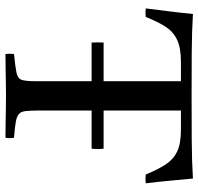

<svg xmlns="http://www.w3.org/2000/svg" viewBox="-32 -710 743 720"><g transform="rotate(90 340.0 -350.5)"><path d="M183 1Q181 -14 183 -31Q233 -36 254 -40.5Q275 -45 280 -60Q285 -75 285 -111V-322H140Q139 -346 140 -367H285V-657H213Q160 -657 129.5 -642.5Q99 -628 80.5 -599Q62 -570 44 -525Q28 -523 12 -525Q18 -573 23.5 -617Q29 -661 33 -702Q98 -698 177 -697.5Q256 -697 341 -697Q427 -697 506.5 -697.5Q586 -698 650 -702Q654 -662 658 -617.5Q662 -573 668 -525Q651 -523 635 -525Q616 -571 597 -600Q578 -629 548.5 -643Q519 -657 466 -657H395V-367H538Q541 -346 538 -322H395V-124Q395 -93 397 -75Q399 -57 408.5 -49Q418 -41 439 -37.5Q460 -34 497 -31Q500 -15 497 1Q476 1 446.5 0.5Q417 0 388 -0.5Q359 -1 339 -1Q320 -1 291.5 -0.5Q263 0 233.5 0.5Q204 1 183 1Z"/></g></svg>

Font: Castoro
Style: Regular
Weight: 400
Designer: John Hudson
Foundry: Tiro Typeworks Ltd.
Version: Version 2.04